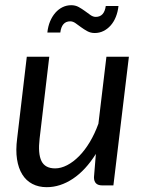

<svg xmlns="http://www.w3.org/2000/svg" viewBox="-20 -730 570 756"><path d="M41.5 0ZM174 -506.5 136 -184.5Q129 -125 143.2 -96Q157.5 -67 197 -67Q220 -67 244.2 -79.5Q268.5 -92 291.2 -115Q314 -138 333.5 -170.5Q353 -203 367.5 -243L399 -506.5H487.5L426.5 0H382.5Q350 0 350 -32L357.5 -124Q317 -59.5 267 -26.2Q217 7 164 7Q132 7 107.5 -5.8Q83 -18.5 67.8 -43Q52.5 -67.5 47 -103Q41.5 -138.5 47.5 -184.5L85.5 -506.5ZM357 -663.5Q390.5 -663.5 396.5 -706.5H446.5Q444 -683 436 -663.2Q428 -643.5 415.5 -629.5Q403 -615.5 387.2 -607.8Q371.5 -600 353 -600Q337 -600 323.8 -607.2Q310.5 -614.5 299 -623Q287.5 -631.5 277.2 -638.8Q267 -646 256.5 -646Q223 -646 217.5 -602H166.5Q169 -626 177.2 -645.8Q185.5 -665.5 198 -679.8Q210.5 -694 226.5 -701.8Q242.5 -709.5 260.5 -709.5Q277 -709.5 290 -702.2Q303 -695 314.5 -686.5Q326 -678 336.2 -670.8Q346.5 -663.5 357 -663.5Z"/></svg>

Font: Lato
Style: Italic
Weight: 400
Italic angle: -7°
Designer: Lukasz Dziedzic
Foundry: tyPoland Lukasz Dziedzic
Version: Version 2.007; 2014-02-27